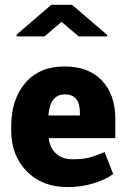

<svg xmlns="http://www.w3.org/2000/svg" viewBox="-20 -756 530 786"><path d="M307.1 -294.9Q307.1 -369.6 245.6 -369.6Q185.5 -369.6 178.2 -285.6L179.7 -283.2H307.1ZM443.4 -43V-43.5ZM418.9 -606.9H302.2L231.9 -666.5L162.1 -606.9H47.9V-614.3L189.9 -736.3H274.9L418.9 -612.8ZM25.9 -221.2V-238.3Q25.9 -349.6 84 -417Q142.1 -484.4 245.6 -483.9Q342.3 -483.9 397.2 -426.3Q452.1 -368.7 452.1 -268.6V-190.4H180.7L179.7 -188Q184.6 -149.9 210 -127Q235.4 -104 276.1 -104Q316.9 -104 341.3 -109.9Q365.7 -115.7 408.2 -133.3L443.4 -43.5Q410.6 -19.5 361.1 -4.9Q311.5 9.8 256.3 9.8Q152.3 9.8 89.1 -55.2Q25.9 -120.1 25.9 -221.2Z"/></svg>

Font: Yantramanav Black
Style: Regular
Weight: 900
Version: Version 1.001;PS 1.0;hotconv 1.0.72;makeotf.lib2.5.5900; ttf